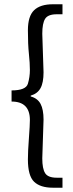

<svg xmlns="http://www.w3.org/2000/svg" viewBox="-20 -728 343 900"><path d="M120.1 -165.5Q120.1 -252 34.2 -252V-304.2Q101.6 -304.2 110.8 -335.7Q120.1 -367.2 120.1 -399.4Q120.1 -431.6 115.5 -475.6Q110.8 -519.5 110.8 -585.9Q110.8 -652.3 139.9 -680.2Q168.9 -708 228 -708H272.9V-661.1H246.1Q205.1 -661.1 191.7 -640.1Q178.2 -619.1 178.2 -569.8L184.1 -389.2Q184.1 -340.3 169.9 -314.7Q155.8 -289.1 124 -279.8V-275.9Q156.2 -267.1 170.2 -241Q184.1 -214.8 184.1 -167L178.2 14.2Q178.2 63 191.7 84Q205.1 105 246.1 105H272.9V151.9H228Q168.9 151.9 139.9 124Q110.8 96.2 110.8 19Q110.8 -17.6 115.5 -79.8Q120.1 -142.1 120.1 -165.5Z"/></svg>

Font: SourceSansPro-Regular
Style: Regular
Weight: 400
Designer: Paul D. Hunt
Foundry: Adobe Systems Incorporated
Version: Version 1.050;PS Version 1.000;hotconv 1.0.70;makeotf.lib2.5